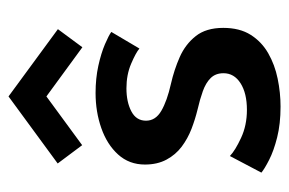

<svg xmlns="http://www.w3.org/2000/svg" viewBox="-134 -533 679 451"><g transform="rotate(-90 205.5 -307.5)"><path d="M212.5 -422.5Q247 -422.5 276.5 -416Q306 -409.5 327 -400.5Q348 -391.5 356 -385.5L317 -319.5Q307 -328 281.2 -339Q255.5 -350 223.5 -350Q191.5 -350 169.5 -338.5Q147.5 -327 147.5 -304Q147.5 -281.5 170.8 -268Q194 -254.5 234 -245.5Q267 -238 297 -224.8Q327 -211.5 346.2 -187.2Q365.5 -163 365.5 -122.5Q365.5 -84 349.2 -58.2Q333 -32.5 306 -17Q279 -1.5 246.2 5.2Q213.5 12 180.5 12Q140 12 108.2 4Q76.5 -4 55.5 -14.8Q34.5 -25.5 25.5 -33L64.5 -107Q77.5 -94.5 107 -80.8Q136.5 -67 173 -67Q212 -67 235.5 -82Q259 -97 259 -122Q259 -140.5 247.8 -152Q236.5 -163.5 217 -170.5Q197.5 -177.5 173.5 -183Q151 -188.5 128.2 -197.2Q105.5 -206 86.5 -220.2Q67.5 -234.5 56 -256Q44.5 -277.5 44.5 -306.5Q44.5 -343.5 68 -369.5Q91.5 -395.5 130 -409Q168.5 -422.5 212.5 -422.5ZM320 -453.5 204.5 -538 90 -454 47 -511.5 204.5 -627 362.5 -511Z"/></g></svg>

Font: League Spartan Medium
Style: Regular
Weight: 500
Foundry: The League of Moveable Type
Version: Version 2.002